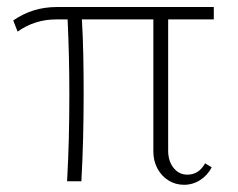

<svg xmlns="http://www.w3.org/2000/svg" viewBox="-20 -508 667 538"><path d="M573.2 -39.1Q561.5 -16.6 540.8 -3.4Q520 9.8 495.6 9.8Q471.7 9.8 452.1 -2.4Q432.6 -14.6 421.1 -35.9Q409.7 -57.1 409.7 -83.5V-453.6H209.5Q212.4 -403.8 213.4 -352.8Q214.4 -301.8 214.4 -244.6Q214.4 -183.6 212.9 -122.1Q211.4 -60.5 208 0H168Q171.4 -62.5 172.9 -121.8Q174.3 -181.2 174.3 -242.7Q174.3 -297.4 173.1 -349.9Q171.9 -402.3 169.4 -453.6H137.2Q77.6 -453.6 29.3 -419.4L17.1 -450.7Q71.3 -488.3 138.7 -488.3H579.1V-453.6H451.2V-85.9Q451.2 -56.6 466.3 -37.6Q481.4 -18.6 504.9 -18.6Q537.1 -18.6 554.7 -50.3Z"/></svg>

Font: Kumbh Sans ExtraLight
Style: Regular
Weight: 250
Version: Version 1.005